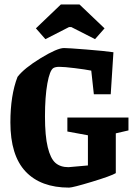

<svg xmlns="http://www.w3.org/2000/svg" viewBox="-20 -836 611 867"><path d="M185.1 -659.2 142.1 -708 254.9 -815.9H338.9L452.1 -708L409.2 -659.2L301.8 -713.9H292ZM292 11.2Q164.1 11.2 95.5 -61.5Q26.9 -134.3 26.9 -283.2Q26.9 -405.8 59.1 -488.8Q88.9 -527.8 163.8 -573.5Q238.8 -619.1 269 -619.1Q287.6 -619.1 369.6 -612.5Q451.7 -606 492.2 -600.1L480 -410.2H403.8L392.1 -517.1Q365.2 -522.5 317.6 -528.3Q270 -534.2 248 -534.2Q230.5 -534.2 221.2 -528.8Q204.6 -518.6 193.8 -458.7Q183.1 -398.9 183.1 -310.1Q183.1 -222.2 195.6 -171.1Q208 -120.1 230.2 -100.6Q252.4 -81.1 289.1 -81.1L377 -88.9V-225.1L284.2 -242.2V-305.2H560.1V-247.1L502.9 -233.9V-54.2Q481.9 -41.5 395 -15.1Q308.1 11.2 292 11.2Z"/></svg>

Font: Grenze
Style: Bold
Weight: 700
Designer: Renata Polastri
Foundry: Omnibus-Type
Version: Version 1.002;PS 001.002;hotconv 1.0.88;makeotf.lib2.5.64775